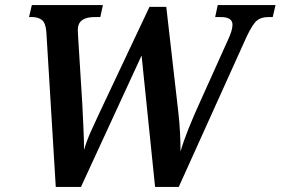

<svg xmlns="http://www.w3.org/2000/svg" viewBox="-20 -734 1102 754"><path d="M199 0H298L536 -516L589 0H682L949 -591Q972 -639 988.5 -653Q1005 -667 1034 -667H1051L1062 -714H835L825 -667H847Q893 -667 893 -637Q893 -615 876 -579L763 -328Q741 -280 720.5 -229Q700 -178 689 -139Q689 -170 687 -212Q685 -254 680 -296L633 -707H567L373 -296Q354 -256 337 -218Q320 -180 310 -145Q310 -181 307.5 -236Q305 -291 303 -329L287 -586Q287 -596 286 -605.5Q285 -615 286 -623Q289 -667 352 -667H374L384 -714H105L94 -667H106Q129 -667 144 -656Q159 -645 162 -609Z"/></svg>

Font: Noto Serif SemiCondensed Semi
Style: Italic
Weight: 600
Width: 4
Italic angle: -12°
Designer: Monotype Design Team
Foundry: Monotype Imaging Inc.
Version: Version 1.901